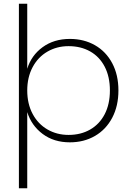

<svg xmlns="http://www.w3.org/2000/svg" viewBox="-20 -760 713 1036"><path d="M127 -389Q149 -461 210 -505.5Q271 -550 357 -550Q433 -550 492.5 -516Q552 -482 585.5 -419Q619 -356 619 -272Q619 -188 585.5 -124.5Q552 -61 492.5 -26.5Q433 8 357 8Q271 8 210.5 -37Q150 -82 127 -155V256H82V-740H127ZM573 -272Q573 -346 545 -400Q517 -454 466.5 -482.5Q416 -511 350 -511Q287 -511 236 -481.5Q185 -452 156 -397.5Q127 -343 127 -272Q127 -200 156 -145.5Q185 -91 236 -61.5Q287 -32 350 -32Q416 -32 466.5 -61Q517 -90 545 -144Q573 -198 573 -272Z"/></svg>

Font: Fz Poppins ExtLt
Style: Regular
Weight: 200
Designer: Ninad Kale (Devanagari), Jonny Pinhorn (Latin)
Foundry: Indian Type Foundry
Version: Vit hóa bi Vntype.Com & FontZin.Com